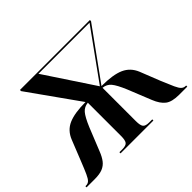

<svg xmlns="http://www.w3.org/2000/svg" viewBox="-152 -948 1182 1182"><g transform="rotate(-45 438.5 -357.0)"><path d="M0 0V-10H5Q22 -10 33 -20.5Q44 -31 56.5 -58.5Q69 -86 90 -139L143 -272Q166 -330 219 -353Q272 -376 367 -376L134 -704V-714H743V-704L506 -376Q606 -376 658.5 -352.5Q711 -329 734 -273L787 -139Q809 -86 821.5 -58.5Q834 -31 845.5 -20.5Q857 -10 873 -10H877V0H806Q744 0 714.5 -23Q685 -46 665 -96L603 -250Q577 -312 556.5 -336.5Q536 -361 503 -364V-73Q503 -36 513.5 -23Q524 -10 555 -10H582V0H296V-10H321Q353 -10 363.5 -23Q374 -36 374 -73V-363Q341 -360 320.5 -336Q300 -312 274 -250L214 -101Q200 -65 183 -43Q166 -21 140 -10.5Q114 0 71 0ZM498 -382 730 -704H285Z"/></g></svg>

Font: Noto Serif Display SemiCondensed
Style: Bold
Weight: 700
Width: 4
Designer: Monotype Design Team
Foundry: Monotype Imaging Inc.
Version: Version 2.009